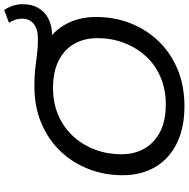

<svg xmlns="http://www.w3.org/2000/svg" viewBox="-12 -880 900 916"><g transform="rotate(-90 438.0 -422.0)"><path d="M389 8Q285 8 211 -29Q137 -66 98.5 -132.5Q60 -199 60 -287Q60 -374 90 -450.5Q120 -527 176 -585Q232 -643 310 -675.5Q388 -708 485 -708Q532 -708 567.5 -704Q603 -700 636.5 -695.5Q670 -691 709 -691Q757 -691 782 -711Q807 -731 807 -766Q807 -784 801.5 -800Q796 -816 787 -829L848 -852Q861 -834 868.5 -811Q876 -788 876 -763Q876 -720 858 -689Q840 -658 807 -641Q774 -624 730 -624Q716 -624 702 -625.5Q688 -627 675 -628L709 -640Q761 -601 788 -543.5Q815 -486 815 -413Q815 -326 785 -249.5Q755 -173 699 -115Q643 -57 564.5 -24.5Q486 8 389 8ZM398 -81Q470 -81 529 -106.5Q588 -132 629 -177.5Q670 -223 692 -282Q714 -341 714 -407Q714 -470 687 -517.5Q660 -565 607 -592Q554 -619 477 -619Q404 -619 345.5 -593.5Q287 -568 245.5 -522.5Q204 -477 182 -418Q160 -359 160 -293Q160 -230 187.5 -182.5Q215 -135 267.5 -108Q320 -81 398 -81Z"/></g></svg>

Font: MOST Montserrat Medium
Style: Italic
Weight: 500
Italic angle: -11.3°
Designer: Julieta Ulanovsky
Foundry: Julieta Ulanovsky
Version: Version 8.000;March 11, 2024;FontCreator 15.0.0.2926 64-bit